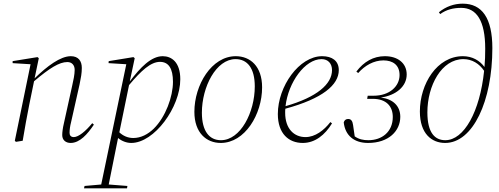

<svg xmlns="http://www.w3.org/2000/svg" viewBox="-20 -769 2726 1049"><path d="M366 12C416 12 458 -36 493 -88L484 -96C448 -52 409 -20 383 -20C368 -20 360 -29 360 -43C360 -60 363 -81 368 -100L415 -309C422 -343 427 -369 427 -398C427 -436 408 -462 367 -462C310 -462 238 -408 169 -341L192 -451L185 -457L49 -435V-424L147 -418L61 0L67 6L104 0C116 -73 127 -132 140 -198L166 -325C251 -397 304 -430 348 -430C372 -430 388 -414 388 -387C388 -363 381 -329 374 -299L329 -95C323 -70 320 -46 320 -31C320 -3 340 12 366 12Z M854 -431C901 -431 925 -395 925 -322C925 -241 885 -130 820 -66C788 -35 750 -15 708 -15C677 -15 651 -28 632 -46L685 -304C752 -384 804 -431 854 -431ZM697 12C823 12 965 -183 965 -336C965 -430 917 -462 869 -462C806 -462 747 -401 689 -324L716 -451L709 -457L574 -435L573 -424L670 -418L533 239L442 247L439 260H674L676 247L574 239C589 163 606 79 625 -15C645 2 672 12 697 12Z M1186 12C1318 12 1412 -144 1412 -292C1412 -407 1347 -462 1268 -462C1136 -462 1042 -305 1042 -158C1042 -43 1108 12 1186 12ZM1187 -3C1124 -3 1083 -52 1083 -153C1083 -295 1161 -446 1267 -446C1331 -446 1372 -397 1372 -297C1372 -155 1294 -3 1187 -3Z M1737 -446C1773 -446 1794 -421 1794 -386C1794 -310 1712 -238 1540 -189C1555 -319 1646 -446 1737 -446ZM1634 12C1701 12 1755 -31 1794 -95L1785 -102C1750 -57 1702 -20 1649 -20C1587 -20 1538 -65 1538 -153C1538 -160 1538 -168 1539 -175C1742 -230 1831 -305 1831 -386C1831 -437 1794 -462 1740 -462C1615 -462 1498 -298 1498 -146C1498 -38 1558 12 1634 12Z M1991 12C2104 12 2167 -54 2167 -131C2167 -190 2127 -228 2061 -236C2143 -248 2202 -296 2202 -362C2202 -425 2152 -462 2083 -462C2020 -462 1968 -432 1927 -378L1937 -370C1973 -411 2022 -439 2075 -439C2126 -439 2163 -414 2163 -359C2163 -298 2109 -246 2021 -246H1989L1986 -229H2016C2093 -229 2126 -186 2126 -130C2126 -48 2066 -3 1993 -3C1964 -3 1941 -8 1918 -24L1909 -86C1906 -107 1899 -119 1882 -119C1870 -119 1861 -112 1858 -100C1866 -29 1914 12 1991 12Z M2315 -155C2315 -301 2392 -446 2512 -446C2559 -446 2599 -421 2625 -382C2602 -159 2515 -3 2413 -3C2357 -3 2315 -42 2315 -155ZM2412 12C2564 12 2670 -217 2670 -506C2670 -671 2613 -749 2508 -749C2460 -749 2416 -733 2378 -702L2385 -692C2419 -717 2458 -726 2500 -726C2584 -726 2631 -655 2631 -503C2631 -469 2630 -435 2627 -403C2601 -438 2561 -462 2509 -462C2368 -462 2274 -311 2274 -160C2274 -38 2339 12 2412 12Z"/></svg>

Font: Source Serif 4 Display Light
Style: Italic
Weight: 300
Italic angle: -12°
Designer: Frank Grießhammer
Foundry: Adobe Systems Incorporated
Version: Version 4.004;hotconv 1.0.117;makeotfexe 2.5.65602